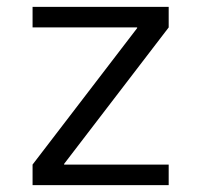

<svg xmlns="http://www.w3.org/2000/svg" viewBox="-20 -540 587 560"><path d="M75 -520H472V-460L167 -62V-60H472V0H75V-60L380 -458V-460H75Z"/></svg>

Font: Mplus 1p
Style: Regular
Weight: 400
Version: Version 1.061